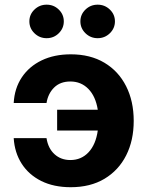

<svg xmlns="http://www.w3.org/2000/svg" viewBox="-20 -783 626 814"><path d="M279.8 10.7Q208 10.7 155 -15.6Q102.1 -42 72 -88.9Q42 -135.7 38.1 -197.3H177.2Q184.1 -153.8 211.2 -129.2Q238.3 -104.5 278.3 -104.5Q324.7 -104.5 355.5 -137.5Q386.2 -170.4 394.5 -229.5H222.2V-317.9H394.5Q385.3 -375 354.5 -406.2Q323.7 -437.5 278.3 -437.5Q235.4 -437.5 209.5 -411.9Q183.6 -386.2 177.2 -346.2H38.1Q41.5 -408.7 72.5 -455.1Q103.5 -501.5 156.7 -527.1Q210 -552.7 280.3 -552.7Q362.8 -552.7 422.6 -517.1Q482.4 -481.4 514.6 -417.7Q546.9 -354 546.9 -270.5Q546.9 -187.5 514.9 -124.3Q482.9 -61 423.1 -25.1Q363.3 10.7 279.8 10.7ZM177.7 -621.1Q147.5 -621.1 126 -642.1Q104.5 -663.1 104.5 -692.4Q104.5 -721.7 126 -742.4Q147.5 -763.2 177.7 -763.2Q208 -763.2 229.2 -742.4Q250.5 -721.7 250.5 -692.4Q250.5 -663.1 229.2 -642.1Q208 -621.1 177.7 -621.1ZM394 -621.1Q363.8 -621.1 342.3 -642.1Q320.8 -663.1 320.8 -692.4Q320.8 -721.7 342.3 -742.4Q363.8 -763.2 394 -763.2Q424.3 -763.2 445.8 -742.4Q467.3 -721.7 467.3 -692.4Q467.3 -663.1 445.8 -642.1Q424.3 -621.1 394 -621.1Z"/></svg>

Font: Inter-Bold
Style: Bold
Weight: 700
Designer: Rasmus Andersson
Foundry: rsms
Version: Version 4.000;git-a52131595